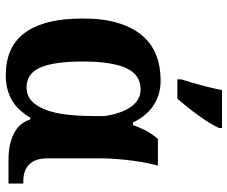

<svg xmlns="http://www.w3.org/2000/svg" viewBox="-84 -722 816 689"><g transform="rotate(90 324.5 -378.0)"><path d="M555.2 0Q518.1 0 492.2 -7.1Q466.3 -14.2 449.2 -25.4Q432.1 -36.6 422.6 -50.5Q413.1 -64.5 409.2 -78.1H402.8Q391.6 -59.1 377.4 -43Q363.3 -26.9 344.7 -15.1Q326.2 -3.4 302.7 3.2Q279.3 9.8 250 9.8Q201.2 9.8 163.1 -6.6Q125 -22.9 99.4 -56.9Q73.7 -90.8 60.3 -143.1Q46.9 -195.3 46.9 -267.1Q46.9 -339.4 62.7 -392.1Q78.6 -444.8 107.4 -479Q136.2 -513.2 177.2 -529.5Q218.3 -545.9 268.1 -545.9Q297.9 -545.9 321.5 -538.1Q345.2 -530.3 364 -516.6Q382.8 -502.9 396.5 -485.1Q410.2 -467.3 419.9 -446.8H429.2Q437.5 -469.7 448.5 -491.5Q459.5 -513.2 479 -536.1H575.2Q570.8 -522 565.9 -498.5Q561 -475.1 557.4 -447.5Q553.7 -419.9 551.3 -390.4Q548.8 -360.8 548.8 -334V-140.1Q548.8 -96.2 570.1 -74.7Q591.3 -53.2 630.9 -53.2H639.2V0ZM293.9 -64.9Q323.7 -64.9 343.5 -83.7Q363.3 -102.5 375.2 -135.3Q387.2 -168 392.1 -212.4Q397 -256.8 397 -308.1V-345.2Q391.6 -379.4 382.3 -403.8Q373 -428.2 360.6 -443.8Q348.1 -459.5 333 -466.8Q317.9 -474.1 301.8 -474.1Q248.5 -474.1 224.9 -422.1Q201.2 -370.1 201.2 -267.1Q201.2 -165 222.4 -115Q243.7 -64.9 293.9 -64.9ZM265.1 -619.1Q270 -634.3 275.4 -652.8Q280.8 -671.4 286.1 -691.2Q291.5 -710.9 296.1 -730.2Q300.8 -749.5 303.7 -766.1H439.9V-755.9Q433.1 -740.2 421.1 -720.9Q409.2 -701.7 394.8 -681.6Q380.4 -661.6 364.7 -642.1Q349.1 -622.6 335 -606H265.1Z"/></g></svg>

Font: Droids
Style: b
Weight: 700
Foundry: Ascender Corporation
Version: Version 1.00 build 113